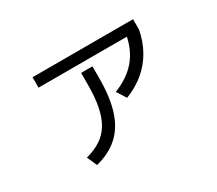

<svg xmlns="http://www.w3.org/2000/svg" viewBox="-113 -805 1227 1085"><g transform="rotate(-30 500.0 -263.0)"><path d="M220 -22Q277 -37 317 -63.5Q357 -90 382 -132Q407 -174 419 -234Q431 -294 431 -376V-453H505V-376Q505 -253 478 -167.5Q451 -82 394 -30.5Q337 21 249 43ZM547 -262Q639 -298 691 -359.5Q743 -421 760 -513L837 -501Q823 -429 790 -371Q757 -313 706 -270.5Q655 -228 586 -201ZM181 -501V-569H837V-501Z"/></g></svg>

Font: M PLUS 2 Thin
Style: Regular
Weight: 400
Version: Version 1.001